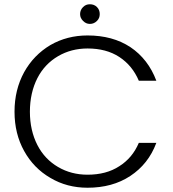

<svg xmlns="http://www.w3.org/2000/svg" viewBox="-20 -873 811 899"><path d="M48 -350C48 -350 48 -350 48 -350C48 -281 63 -220 93 -166C123 -112 164 -70 216 -40C268 -9 326 6 390 6C390 6 390 6 390 6C467 6 534 -12 590 -49C646 -86 687 -137 712 -204C712 -204 630 -204 630 -204C630 -204 630 -204 630 -204C610 -157 580 -121 539 -95C498 -68 448 -55 390 -55C390 -55 390 -55 390 -55C339 -55 293 -67 252 -91C211 -115 178 -149 155 -194C132 -239 120 -291 120 -350C120 -350 120 -350 120 -350C120 -409 132 -462 155 -507C178 -552 211 -586 252 -610C293 -634 339 -646 390 -646C390 -646 390 -646 390 -646C448 -646 498 -633 539 -606C580 -579 610 -542 630 -495C630 -495 712 -495 712 -495C712 -495 712 -495 712 -495C687 -562 646 -615 591 -652C535 -689 468 -707 390 -707C390 -707 390 -707 390 -707C326 -707 268 -692 216 -662C164 -631 123 -589 93 -535C63 -480 48 -419 48 -350ZM401 -761C401 -761 401 -761 401 -761C414 -761 425 -766 434 -775C443 -784 447 -794 447 -807C447 -807 447 -807 447 -807C447 -820 443 -831 434 -840C425 -849 414 -853 401 -853C401 -853 401 -853 401 -853C388 -853 378 -849 369 -840C360 -831 355 -820 355 -807C355 -807 355 -807 355 -807C355 -794 360 -784 369 -775C378 -766 388 -761 401 -761Z"/></svg>

Font: wox.body
Style: Regular
Weight: 500
Designer: Ninad Kale (Devanagari), Jonny Pinhorn (Latin)
Foundry: Indian Type Foundry
Version: ""